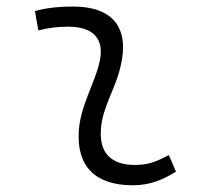

<svg xmlns="http://www.w3.org/2000/svg" viewBox="-20 -547 626 577"><path d="M487.3 -81.1C447.3 -59.6 423.3 -51.3 385.3 -51.3C314 -51.3 278.3 -87.4 283.2 -157.7C287.6 -225.6 325.2 -275.4 341.8 -345.2C371.1 -463.9 318.8 -527.3 200.2 -527.3C161.6 -527.3 123 -524.4 85 -513.7L95.2 -455.6C125 -463.4 154.8 -466.8 184.6 -466.8C262.7 -466.8 296.9 -428.2 277.8 -355C262.7 -293.9 221.2 -226.1 216.8 -153.3C210 -46.4 266.6 9.8 379.4 9.8C432.6 9.8 471.7 -8.3 508.8 -31.2Z"/></svg>

Font: Cascadia Mono PL Light
Style: Italic
Weight: 300
Italic angle: -10°
Monospace: yes
Designer: Aaron Bell
Foundry: Saja Typeworks
Version: Version 2404.023